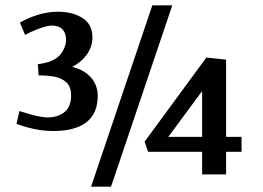

<svg xmlns="http://www.w3.org/2000/svg" viewBox="-20 -655 987 721"><path d="M322 46 552 -635H627L397 46ZM180 -163Q145 -163 109 -170.5Q73 -178 42 -190L53 -238Q96 -224 120.5 -219Q145 -214 158 -214Q198 -214 222.5 -234.5Q247 -255 247 -295Q247 -330 228.5 -346.5Q210 -363 182 -367.5Q154 -372 125 -372L122 -414Q181 -421 204.5 -448Q228 -475 228 -507Q228 -531 214.5 -545Q201 -559 173 -559Q165 -559 150 -555Q135 -551 116 -543.5Q97 -536 74 -524L55 -570Q83 -587 121 -599Q159 -611 198 -611Q252 -611 289.5 -587.5Q327 -564 327 -515Q327 -479 305.5 -449.5Q284 -420 251 -404Q298 -392 322.5 -363Q347 -334 347 -295Q347 -229 304.5 -196Q262 -163 180 -163ZM612 -141H739V-313ZM739 0V-85H536L523 -123L755 -439L829 -431V-141H887V-85H829V0Z"/></svg>

Font: Manuale SemiBold
Style: Regular
Weight: 600
Version: Version 1.002